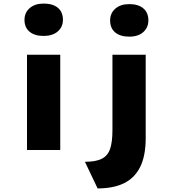

<svg xmlns="http://www.w3.org/2000/svg" viewBox="-20 -839 966 1074"><path d="M131 0V-533H317V0ZM224 -638Q174 -638 145.5 -661.5Q117 -685 117 -728Q117 -768 146 -793.5Q175 -819 224 -819Q275 -819 303.5 -795.5Q332 -772 332 -728Q332 -688 303 -663Q274 -638 224 -638ZM526 215 455 66Q516 66 549.5 49Q583 32 596 -6.5Q609 -45 609 -111V-533H795V-67Q795 33 764 95Q733 157 673.5 186Q614 215 526 215ZM703 -634Q653 -634 624.5 -657.5Q596 -681 596 -725Q596 -765 625 -790.5Q654 -816 703 -816Q754 -816 782 -792Q810 -768 810 -725Q810 -685 781.5 -659.5Q753 -634 703 -634Z"/></svg>

Font: Lexend Exa ExtraBold
Style: Regular
Weight: 800
Designer: Bonnie Shaver-Troup, Thomas Jockin
Foundry: Lexend
Version: Version 1.007